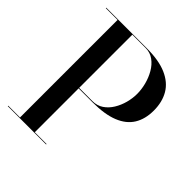

<svg xmlns="http://www.w3.org/2000/svg" viewBox="-201 -892 1034 1034"><g transform="rotate(45 316.5 -375.0)"><path d="M327.5 -750Q419.5 -750 478 -724.5Q536.5 -699 564.2 -651.8Q592 -604.5 592 -539.5Q592 -474.5 564.2 -429.5Q536.5 -384.5 478 -361Q419.5 -337.5 327.5 -337.5H221V-3.5H310.5V0H19V-3.5H108.5V-746.5H19V-750ZM221 -341.5H322Q357 -341.5 383.8 -359.5Q410.5 -377.5 428.5 -407Q446.5 -436.5 455.8 -471.2Q465 -506 465 -539.5Q465 -573 455.8 -609Q446.5 -645 428.5 -676.2Q410.5 -707.5 383.8 -727Q357 -746.5 322 -746.5H221Z"/></g></svg>

Font: Bodoni Moda 48pt Medium
Style: Regular
Weight: 500
Designer: Owen Earl
Foundry: indestructible type
Version: Version 2.005